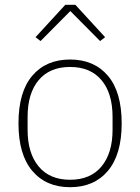

<svg xmlns="http://www.w3.org/2000/svg" viewBox="-20 -768 584 800"><path d="M272 12Q172 12 114.5 -56Q57 -124 57 -254Q57 -385 114.5 -452.5Q172 -520 272 -520Q372 -520 429.5 -452.5Q487 -385 487 -254Q487 -124 429.5 -56Q372 12 272 12ZM272 -19Q357 -19 403 -74.5Q449 -130 449 -227V-281Q449 -379 403 -434Q357 -489 272 -489Q187 -489 141 -434Q95 -379 95 -281V-227Q95 -130 141 -74.5Q187 -19 272 -19ZM294 -748 418 -613 397 -597 273 -722 149 -597 128 -613 252 -748Z"/></svg>

Font: IBM Plex Sans Thai ExtLt
Style: Regular
Weight: 200
Designer: Mike Abbink, Paul van der Laan, Pieter van Rosmalen, Ben Mitchell, Mark Frömberg
Foundry: Bold Monday
Version: Version 1.2